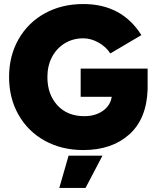

<svg xmlns="http://www.w3.org/2000/svg" viewBox="-20 -732 767 952"><path d="M25 -350Q25 -455 72 -537.5Q119 -620 202.5 -666Q286 -712 393 -712Q584 -712 681 -558L527 -467Q506 -500 468.5 -521Q431 -542 393 -542Q342 -542 301.5 -517.5Q261 -493 238 -449.5Q215 -406 215 -350Q215 -264 264.5 -210Q314 -156 398 -156Q452 -156 489.5 -182Q527 -208 534 -252H380V-392H712V-289Q707 -142 620.5 -65Q534 12 393 12Q286 12 202.5 -34Q119 -80 72 -162.5Q25 -245 25 -350ZM320 40H488L404 200H274Z"/></svg>

Font: Oak Sans Black
Style: Regular
Weight: 900
Designer: Erik Kennedy, Walven
Foundry: Erik Kennedy, Walven
Version: Version 1.000